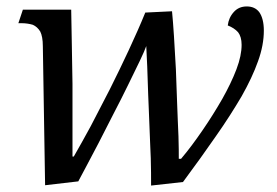

<svg xmlns="http://www.w3.org/2000/svg" viewBox="-20 -566 859 596"><path d="M548 -1 449 10C449 -15 449 -43 448 -75C447 -106 445 -139 444 -173C443 -207 441 -240 440 -272C439 -304 438 -333 437 -360C436 -386 435 -407 434 -423C431 -414 424 -398 414 -377C403 -355 391 -330 377 -301C363 -272 348 -243 332 -212C316 -181 301 -151 286 -122C271 -93 258 -69 247 -48C236 -27 228 -12 223 -3L120 9L113 -422C113 -443 110 -458 105 -468C99 -478 91 -485 82 -489C72 -492 60 -494 47 -494H37L51 -536H201C202 -501 202 -464 203 -425C204 -386 204 -346 205 -306C205 -266 205 -227 205 -189C205 -150 205 -114 205 -80H209C225 -107 242 -139 262 -175C281 -211 300 -249 321 -289C341 -329 361 -370 380 -411C399 -452 416 -490 431 -527L514 -531C516 -511 518 -485 520 -454C522 -422 524 -387 526 -351C527 -314 529 -277 530 -241C531 -205 533 -172 534 -143C535 -113 535 -90 535 -73H542C565 -100 587 -130 609 -162C631 -194 651 -226 670 -259C688 -291 703 -322 714 -351C725 -380 730 -405 730 -427C730 -444 726 -457 719 -466C711 -475 700 -482 687 -487C689 -503 695 -517 706 -529C716 -540 729 -546 746 -546C763 -546 776 -540 785 -528C794 -515 799 -496 799 -471C799 -441 793 -409 781 -376C769 -342 752 -306 730 -267C707 -228 681 -187 650 -143C619 -98 585 -51 548 -1Z"/></svg>

Font: NameLogos Serif
Style: Italic
Weight: 500
Version: Version 0.1